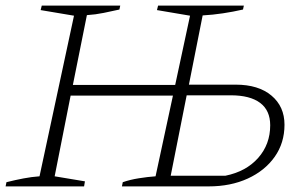

<svg xmlns="http://www.w3.org/2000/svg" viewBox="-23 -665 1091 685"><path d="M-3 0 0 -15Q32 -23 61 -28.5Q90 -34 118 -36L241 -609L122 -629L126 -645H406L403 -631Q376 -625 347 -619Q318 -613 287 -611L237 -362H602L655 -609L537 -629L541 -645H847L844 -631Q809 -623 772.5 -617.5Q736 -612 700 -610L651 -363H818Q899 -363 945.5 -324Q992 -285 992 -220Q992 -155 957 -105.5Q922 -56 861 -28Q800 0 721 0H412L415 -15Q441 -24 472.5 -29Q504 -34 532 -36L594 -324H229L172 -36L280 -18L277 0ZM586 -38H781Q855 -53 898 -101.5Q941 -150 941 -218Q941 -271 905 -298Q869 -325 800 -325H643Z"/></svg>

Font: Piazzolla SC ExtraLight
Style: Italic
Weight: 200
Italic angle: -11.3°
Designer: Juan Pablo del Peral
Foundry: Huerta Tipografica
Version: Version 1.330